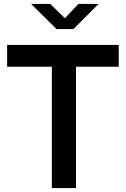

<svg xmlns="http://www.w3.org/2000/svg" viewBox="-20 -950 637 970"><path d="M376 -930 308 -858 234 -930H137L266 -803H351L478 -930ZM16 -613H242V0H364V-613H580V-723H16Z"/></svg>

Font: United Sans SemiBold
Style: Regular
Weight: 600
Designer: Pablo Impallari, Rodrigo Fuenzalida (Modified by Dan O. Williams)
Version: Version 1.000;PS 001.000;hotconv 1.0.88;makeotf.lib2.5.64775